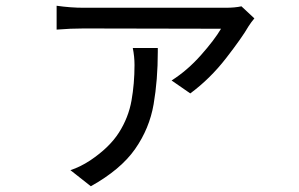

<svg xmlns="http://www.w3.org/2000/svg" viewBox="-20 -569 1040 668"><path d="M296 79 225 23Q259 12 294 -11Q361 -56 394 -108Q427 -160 437.5 -219Q448 -278 448 -343Q448 -372 442 -402H529V-389Q529 -291 514.5 -206.5Q500 -122 450 -50.5Q400 21 296 79ZM642 -244 577 -289Q632 -324 679 -377Q726 -430 749 -469L271 -470Q226 -470 177 -466V-549Q226 -542 271 -542H765Q797 -542 820 -547L865 -505Q854 -492 845 -478Q822 -438 766.5 -366.5Q711 -295 642 -244Z"/></svg>

Font: Source Han Sans & Saira Hybrid
Style: Regular
Weight: 400
Designer: Ryoko NISHIZUKA 西塚涼子 (kana & ideographs); Paul D. Hunt (Latin, Greek & Cyrillic); Wenlong ZHANG 张文龙 (bopomofo); Sandoll 
Foundry: Adobe Systems Incorporated
Version: Version 1.00;August 2, 2021;FontCreator 13.0.0.2675 64-bit